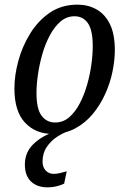

<svg xmlns="http://www.w3.org/2000/svg" viewBox="-20 -566 541 826"><path d="M205 10Q133 10 87.5 -38.5Q42 -87 42 -186Q42 -242 59 -304.5Q76 -367 110 -422Q144 -477 194.5 -511.5Q245 -546 314 -546Q358 -546 394.5 -526Q431 -506 452.5 -463Q474 -420 474 -350Q474 -307 464 -258Q454 -209 432.5 -161.5Q411 -114 379 -75.5Q347 -37 303.5 -13.5Q260 10 205 10ZM217 -39Q251 -39 277 -61Q303 -83 322.5 -120Q342 -157 354.5 -200.5Q367 -244 373 -287.5Q379 -331 379 -367Q379 -437 358 -466.5Q337 -496 301 -496Q267 -496 241 -474Q215 -452 195 -415Q175 -378 162.5 -334.5Q150 -291 143.5 -247Q137 -203 137 -166Q137 -97 159 -68Q181 -39 217 -39ZM185 240Q139 240 113 214.5Q87 189 87 142Q87 89 124 53.5Q161 18 217 0H270Q249 7 224 23.5Q199 40 181 66.5Q163 93 163 129Q163 153 176.5 167.5Q190 182 211 182Q223 182 236.5 179Q250 176 267 171L256 224Q222 240 185 240Z"/></svg>

Font: Noto Serif Condensed
Style: Italic
Weight: 400
Width: 3
Italic angle: -12°
Designer: Monotype Design Team
Foundry: Monotype Imaging Inc.
Version: Version 2.014; ttfautohint (v1.8.4.7-5d5b)